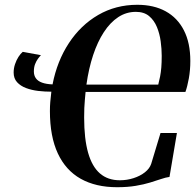

<svg xmlns="http://www.w3.org/2000/svg" viewBox="-20 -772 815 802"><path d="M469 10Q380 10 317.2 -25.2Q254.5 -60.5 221.5 -131.2Q188.5 -202 188.5 -308Q188.5 -328.5 190 -346.2Q191.5 -364 194.5 -389Q167 -389 139.5 -392.2Q112 -395.5 88.8 -404.2Q65.5 -413 51.2 -428.8Q37 -444.5 37 -469Q37 -487 42.8 -504Q48.5 -521 57.2 -534.5Q66 -548 75 -555.5L151 -541.5Q145.5 -536 138.5 -526.5Q131.5 -517 126.5 -504Q121.5 -491 121.5 -473.5Q121.5 -456.5 130 -444.8Q138.5 -433 155.8 -426.8Q173 -420.5 199.5 -419.5Q218.5 -517 267.8 -592Q317 -667 390.2 -709.5Q463.5 -752 553.5 -752Q622.5 -752 672 -724.8Q721.5 -697.5 748.2 -645.2Q775 -593 775 -517.5Q775 -479 768.8 -444.5Q762.5 -410 754.5 -388H337.5Q336 -371.5 334.5 -355.2Q333 -339 332.2 -321Q331.5 -303 331.5 -281Q331.5 -192.5 348 -134.2Q364.5 -76 397.5 -47.5Q430.5 -19 480.5 -19Q510.5 -19 538.2 -28Q566 -37 585.5 -52.5Q605 -68 611.5 -87.5L650.5 -216.5H719L688 -33Q672.5 -31 652.8 -24.2Q633 -17.5 607 -9.5Q581 -1.5 547 4.2Q513 10 469 10ZM641 -418.5Q645.5 -436 648.8 -452.8Q652 -469.5 653.8 -490Q655.5 -510.5 655.5 -539Q655.5 -567.5 651.2 -599.2Q647 -631 635.5 -659Q624 -687 602.8 -704.8Q581.5 -722.5 547.5 -722.5Q507.5 -722.5 474 -700.5Q440.5 -678.5 414 -638Q387.5 -597.5 369 -541.8Q350.5 -486 341 -418.5Z"/></svg>

Font: Merriweather 144pt SemiBold
Style: Italic
Weight: 600
Italic angle: -7.8°
Version: Version 2.101